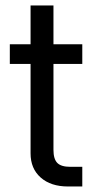

<svg xmlns="http://www.w3.org/2000/svg" viewBox="-20 -676 346 696"><path d="M278.3 -515.6V-444.3H173.8V-132.8Q173.8 -99.6 187.7 -85.4Q201.7 -71.3 234.4 -71.3H278.3V0H226.6Q164.1 0 127.4 -32.5Q90.8 -64.9 90.8 -120.1V-444.3H15.6V-515.6H90.8V-656.2H173.8V-515.6Z"/></svg>

Font: Inter Display
Style: Regular
Weight: 400
Designer: Rasmus Andersson
Foundry: rsms
Version: Version 4.000;git-37864ae